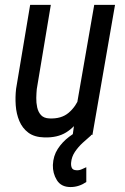

<svg xmlns="http://www.w3.org/2000/svg" viewBox="-20 -548 509 780"><path d="M293 -127 362.8 -528.3H447.3L355.5 0H275.4ZM324.7 -235.4 354 -236.3Q348.6 -193.4 337.4 -149.2Q326.2 -105 304.9 -68.4Q283.7 -31.7 248.5 -10Q213.4 11.7 160.6 10.3Q119.6 9.3 95.2 -9Q70.8 -27.3 58.6 -56.4Q46.4 -85.4 43.9 -119.9Q41.5 -154.3 45.4 -187.5L102.5 -528.3H186.5L129.4 -186Q127.9 -170.4 127.4 -150.4Q127 -130.4 131.1 -111.6Q135.3 -92.8 146.7 -80.3Q158.2 -67.9 180.2 -66.9Q229 -64.5 258.8 -89.8Q288.6 -115.2 304 -155Q319.3 -194.8 324.7 -235.4ZM318.8 -28.3 350.6 1.5Q334.5 15.1 316.2 32Q297.9 48.8 284.4 68.8Q271 88.9 269 111.8Q267.6 124.5 271.7 133.8Q275.9 143.1 290.5 143.6Q300.8 144.5 311 140.1Q321.3 135.7 330.6 131.3V191.4Q316.4 201.2 300.3 206.5Q284.2 211.9 266.6 211.9Q228.5 211.9 211.2 184.1Q193.8 156.2 194.8 122.1Q196.3 85.4 214.6 57.1Q232.9 28.8 260.7 7.8Q288.6 -13.2 318.8 -28.3Z"/></svg>

Font: Roboto Condensed
Style: Italic
Weight: 400
Italic angle: -12°
Designer: Christian Robertson
Foundry: Google
Version: Version 3.0